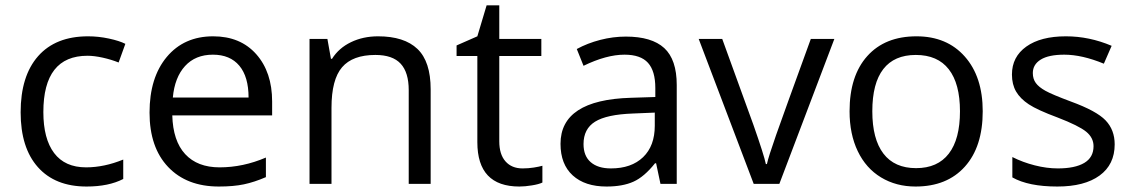

<svg xmlns="http://www.w3.org/2000/svg" viewBox="-20 -679 4182 709"><path d="M299.8 9.8Q183.6 9.8 119.9 -61.8Q56.2 -133.3 56.2 -264.2Q56.2 -398.4 120.8 -471.7Q185.5 -544.9 305.2 -544.9Q343.8 -544.9 382.3 -536.6Q420.9 -528.3 442.9 -517.1L418 -448.2Q391.1 -459 359.4 -466.1Q327.6 -473.1 303.2 -473.1Q140.1 -473.1 140.1 -265.1Q140.1 -166.5 179.9 -113.8Q219.7 -61 297.9 -61Q364.7 -61 435.1 -89.8V-18.1Q381.3 9.8 299.8 9.8Z M788.1 9.8Q669.4 9.8 600.8 -62.5Q532.2 -134.8 532.2 -263.2Q532.2 -392.6 595.9 -468.8Q659.7 -544.9 767.1 -544.9Q867.7 -544.9 926.3 -478.8Q984.9 -412.6 984.9 -304.2V-252.9H616.2Q618.7 -158.7 663.8 -109.9Q709 -61 791 -61Q877.4 -61 961.9 -97.2V-24.9Q918.9 -6.3 880.6 1.7Q842.3 9.8 788.1 9.8ZM766.1 -477.1Q701.7 -477.1 663.3 -435.1Q625 -393.1 618.2 -318.8H897.9Q897.9 -395.5 863.8 -436.3Q829.6 -477.1 766.1 -477.1Z M1489.3 0V-346.2Q1489.3 -411.6 1459.5 -443.8Q1429.7 -476.1 1366.2 -476.1Q1282.2 -476.1 1243.2 -430.7Q1204.1 -385.3 1204.1 -280.8V0H1123V-535.2H1189L1202.1 -461.9H1206.1Q1231 -501.5 1275.9 -523.2Q1320.8 -544.9 1376 -544.9Q1472.7 -544.9 1521.5 -498.3Q1570.3 -451.7 1570.3 -349.1V0Z M1909.7 -57.1Q1931.2 -57.1 1951.2 -60.3Q1971.2 -63.5 1982.9 -66.9V-4.9Q1969.7 1.5 1944.1 5.6Q1918.5 9.8 1897.9 9.8Q1742.7 9.8 1742.7 -153.8V-472.2H1666V-511.2L1742.7 -544.9L1776.9 -659.2H1823.7V-535.2H1979V-472.2H1823.7V-157.2Q1823.7 -108.9 1846.7 -83Q1869.6 -57.1 1909.7 -57.1Z M2418.9 0 2402.8 -76.2H2398.9Q2358.9 -25.9 2319.1 -8.1Q2279.3 9.8 2219.7 9.8Q2140.1 9.8 2095 -31.2Q2049.8 -72.3 2049.8 -147.9Q2049.8 -310.1 2309.1 -317.9L2399.9 -320.8V-354Q2399.9 -417 2372.8 -447Q2345.7 -477.1 2286.1 -477.1Q2219.2 -477.1 2134.8 -436L2109.9 -498Q2149.4 -519.5 2196.5 -531.7Q2243.7 -543.9 2291 -543.9Q2386.7 -543.9 2432.9 -501.5Q2479 -459 2479 -365.2V0ZM2235.8 -57.1Q2311.5 -57.1 2354.7 -98.6Q2397.9 -140.1 2397.9 -214.8V-263.2L2316.9 -259.8Q2220.2 -256.3 2177.5 -229.7Q2134.8 -203.1 2134.8 -147Q2134.8 -103 2161.4 -80.1Q2188 -57.1 2235.8 -57.1Z M2763.2 0 2560.1 -535.2H2647L2762.2 -217.8Q2801.3 -106.4 2808.1 -73.2H2812Q2817.4 -99.1 2845.9 -180.4Q2874.5 -261.7 2974.1 -535.2H3061L2857.9 0Z M3608.9 -268.1Q3608.9 -137.2 3543 -63.7Q3477.1 9.8 3360.8 9.8Q3289.1 9.8 3233.4 -23.9Q3177.7 -57.6 3147.5 -120.6Q3117.2 -183.6 3117.2 -268.1Q3117.2 -398.9 3182.6 -471.9Q3248 -544.9 3364.3 -544.9Q3476.6 -544.9 3542.7 -470.2Q3608.9 -395.5 3608.9 -268.1ZM3201.2 -268.1Q3201.2 -165.5 3242.2 -111.8Q3283.2 -58.1 3362.8 -58.1Q3442.4 -58.1 3483.6 -111.6Q3524.9 -165 3524.9 -268.1Q3524.9 -370.1 3483.6 -423.1Q3442.4 -476.1 3361.8 -476.1Q3282.2 -476.1 3241.7 -423.8Q3201.2 -371.6 3201.2 -268.1Z M4096.2 -146Q4096.2 -71.3 4040.5 -30.8Q3984.9 9.8 3884.3 9.8Q3777.8 9.8 3718.3 -23.9V-99.1Q3756.8 -79.6 3801 -68.4Q3845.2 -57.1 3886.2 -57.1Q3949.7 -57.1 3983.9 -77.4Q4018.1 -97.7 4018.1 -139.2Q4018.1 -170.4 3991 -192.6Q3963.9 -214.8 3885.3 -245.1Q3810.5 -272.9 3779.1 -293.7Q3747.6 -314.5 3732.2 -340.8Q3716.8 -367.2 3716.8 -403.8Q3716.8 -469.2 3770 -507.1Q3823.2 -544.9 3916 -544.9Q4002.4 -544.9 4085 -509.8L4056.2 -443.8Q3975.6 -477.1 3910.2 -477.1Q3852.5 -477.1 3823.2 -459Q3793.9 -440.9 3793.9 -409.2Q3793.9 -387.7 3804.9 -372.6Q3815.9 -357.4 3840.3 -343.8Q3864.7 -330.1 3934.1 -304.2Q4029.3 -269.5 4062.7 -234.4Q4096.2 -199.2 4096.2 -146Z"/></svg>

Font: CAA NEO Sans
Style: Regular
Weight: 400
Version: Version 1.10